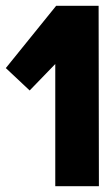

<svg xmlns="http://www.w3.org/2000/svg" viewBox="-20 -640 380 660"><path d="M170 0V-420L82 -329L0 -406L173 -620H319L320 0Z"/></svg>

Font: Smooch Sans Thin Black
Style: Regular
Weight: 900
Version: Version 1.010